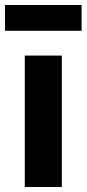

<svg xmlns="http://www.w3.org/2000/svg" viewBox="-30 -747 346 767"><path d="M217 0H69V-525H217ZM-10 -624V-727H296V-624Z"/></svg>

Font: IBM Plex Sans
Style: Bold
Weight: 700
Designer: Mike Abbink, Paul van der Laan, Pieter van Rosmalen
Foundry: Bold Monday
Version: Version 3.201